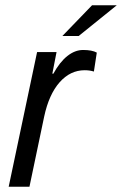

<svg xmlns="http://www.w3.org/2000/svg" viewBox="-20 -710 464 730"><path d="M121 -512H195L179 -430H183Q207 -474 236 -497Q265 -520 296 -520Q330 -520 348 -510L337 -438Q321 -443 302 -443Q247 -443 206.5 -397Q166 -351 148 -267L92 0H13ZM330 -690H424L279 -573H217Z"/></svg>

Font: Decalotype
Style: Italic
Weight: 400
Italic angle: -12°
Designer: Alfredo Marco Pradil
Foundry: Alfredo Marco Pradil
Version: Version 1.0